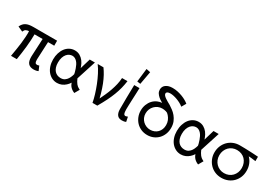

<svg xmlns="http://www.w3.org/2000/svg" viewBox="36 -1783 3927 2763"><g transform="rotate(30 1999.0 -401.5)"><path d="M526 8Q498 8 475 0.5Q452 -7 436 -24.5Q420 -42 413 -68.5Q406 -95 406 -127Q406 -135 406 -144L420 -437H286Q286 -388 283 -340Q280 -283 274 -226Q268 -169 260 -112.5Q252 -56 243 0H147Q158 -65 167.5 -123Q177 -181 183.5 -236Q190 -291 193 -344Q195 -372 195 -400Q195 -418 194 -437Q183 -436 174 -435Q158 -432 146.5 -426Q135 -420 127 -409.5Q119 -399 112 -382L29 -420Q43 -449 60 -468Q77 -487 99.5 -498.5Q122 -510 150.5 -515Q179 -520 216 -520H613V-437H510L497 -151Q497 -144 497 -137Q497 -103 505.5 -89Q514 -75 533 -75Q534 -75 535 -75Q537 -75 540 -75Q546 -75 553.5 -77Q561 -79 569 -83L601 -8Q591 -2 570 3Q549 8 526 8Z M1203 8 1183 -1Q1165 -10 1149.5 -22.5Q1134 -35 1121 -52Q1108 -69 1100 -91Q1098 -96 1096 -102Q1076 -70 1050 -47Q1022 -21 987 -6.5Q952 8 912 8Q866 8 826.5 -12Q787 -32 758 -67Q729 -102 713 -151Q697 -200 697 -258Q697 -316 712.5 -365.5Q728 -415 755.5 -451Q783 -487 822 -507.5Q861 -528 907 -528Q954 -528 990.5 -507Q1027 -486 1053 -452Q1079 -418 1095 -374Q1100 -361 1104 -348L1155 -520H1241L1137 -197Q1146 -174 1157 -156Q1168 -136 1180 -121.5Q1192 -107 1203 -98Q1214 -89 1224 -84L1248 -71ZM1058 -196Q1062 -211 1067 -225Q1064 -239 1061 -254Q1054 -281 1044.5 -308Q1035 -335 1023 -359.5Q1011 -384 994.5 -402.5Q978 -421 958 -432Q938 -443 913 -443Q890 -443 866 -432Q842 -421 823 -398.5Q804 -376 792 -340.5Q780 -305 780 -256Q780 -210 791.5 -176.5Q803 -143 822.5 -121.5Q842 -100 868 -89.5Q894 -79 923 -79Q963 -79 989 -96.5Q1015 -114 1031.5 -140Q1048 -166 1058 -196Z M1501 0Q1491 -57 1470 -126Q1449 -195 1421 -266Q1393 -337 1358.5 -404Q1324 -471 1286 -522H1382Q1412 -481 1440 -430Q1468 -379 1493 -315.5Q1518 -252 1540 -174Q1549 -141 1558 -106Q1581 -153 1602 -200Q1626 -253 1644.5 -306.5Q1663 -360 1675.5 -413.5Q1688 -467 1691 -522H1781Q1772 -457 1757 -398Q1742 -339 1718.5 -277.5Q1695 -216 1661.5 -148.5Q1628 -81 1581 0Z M1989 8Q1967 8 1948 1Q1929 -6 1916 -21.5Q1903 -37 1895.5 -61.5Q1888 -86 1888 -120Q1888 -263 1889 -313Q1890 -363 1891 -415Q1892 -467 1893 -522H1981Q1980 -478 1977.5 -425Q1975 -372 1973 -321Q1971 -270 1969.5 -227.5Q1968 -185 1968 -161Q1969 -108 1977.5 -91Q1986 -74 2005 -72Q2014 -74 2023 -76.5Q2032 -79 2042 -83L2058 -5Q2041 3 2022.5 5.5Q2004 8 1989 8ZM1999 -797 1960 -581 1905 -589 1931 -811Z M2412 8Q2356 8 2309 -12.5Q2262 -33 2228.5 -68.5Q2195 -104 2176 -151.5Q2157 -199 2157 -253Q2157 -306 2174.5 -351.5Q2192 -397 2222.5 -430.5Q2253 -464 2296 -483Q2330 -498 2369 -501Q2362 -505 2356 -509Q2325 -526 2300.5 -547Q2276 -568 2260 -593Q2244 -618 2244 -651Q2244 -703 2285 -733Q2326 -763 2394 -763Q2397 -763 2399 -763Q2440 -763 2480.5 -754Q2521 -745 2558 -731Q2595 -717 2626 -699Q2657 -681 2677 -664L2635 -591Q2612 -610 2582.5 -626Q2553 -642 2522 -653.5Q2491 -665 2461 -671.5Q2431 -678 2406 -678Q2375 -678 2358.5 -668.5Q2342 -659 2342 -642Q2342 -627 2354 -612.5Q2366 -598 2385.5 -584Q2405 -570 2429 -556.5Q2453 -543 2478 -529Q2506 -511 2538 -487.5Q2570 -464 2597.5 -431Q2625 -398 2643.5 -354Q2662 -310 2662 -252Q2662 -195 2643 -147.5Q2624 -100 2590.5 -65.5Q2557 -31 2511.5 -11.5Q2466 8 2412 8ZM2526 -389Q2514 -402 2501 -413Q2490 -419 2477 -423Q2445 -432 2414 -432Q2377 -432 2345 -418Q2313 -404 2289 -379.5Q2265 -355 2251.5 -322.5Q2238 -290 2238 -252Q2238 -214 2252 -182.5Q2266 -151 2290 -128Q2314 -105 2345.5 -92Q2377 -79 2412 -79Q2447 -79 2478 -91.5Q2509 -104 2531.5 -127Q2554 -150 2566.5 -181.5Q2579 -213 2579 -252Q2579 -294 2564.5 -328Q2550 -362 2526 -389Z M3260 8 3240 -1Q3222 -10 3206.5 -22.5Q3191 -35 3178 -52Q3165 -69 3157 -91Q3155 -96 3153 -102Q3133 -70 3107 -47Q3079 -21 3044 -6.5Q3009 8 2969 8Q2923 8 2883.5 -12Q2844 -32 2815 -67Q2786 -102 2770 -151Q2754 -200 2754 -258Q2754 -316 2769.5 -365.5Q2785 -415 2812.5 -451Q2840 -487 2879 -507.5Q2918 -528 2964 -528Q3011 -528 3047.5 -507Q3084 -486 3110 -452Q3136 -418 3152 -374Q3157 -361 3161 -348L3212 -520H3298L3194 -197Q3203 -174 3214 -156Q3225 -136 3237 -121.5Q3249 -107 3260 -98Q3271 -89 3281 -84L3305 -71ZM3115 -196Q3119 -211 3124 -225Q3121 -239 3118 -254Q3111 -281 3101.5 -308Q3092 -335 3080 -359.5Q3068 -384 3051.5 -402.5Q3035 -421 3015 -432Q2995 -443 2970 -443Q2947 -443 2923 -432Q2899 -421 2880 -398.5Q2861 -376 2849 -340.5Q2837 -305 2837 -256Q2837 -210 2848.5 -176.5Q2860 -143 2879.5 -121.5Q2899 -100 2925 -89.5Q2951 -79 2980 -79Q3020 -79 3046 -96.5Q3072 -114 3088.5 -140Q3105 -166 3115 -196Z M3644 8Q3586 8 3537.5 -12.5Q3489 -33 3453.5 -69.5Q3418 -106 3397.5 -155Q3377 -204 3377 -261Q3377 -319 3397.5 -368.5Q3418 -418 3453.5 -454Q3489 -490 3537.5 -510.5Q3586 -531 3644 -531Q3645 -531 3646 -531Q3687 -531 3724.5 -530Q3762 -529 3799 -527.5Q3836 -526 3873.5 -524Q3911 -522 3951 -519V-446Q3924 -449 3907 -451.5Q3890 -454 3871 -456Q3854 -457 3832 -458Q3834 -456 3837 -454Q3872 -418 3891.5 -369.5Q3911 -321 3911 -267Q3911 -264 3911 -261Q3911 -258 3911 -256Q3911 -202 3891.5 -154Q3872 -106 3836.5 -69.5Q3801 -33 3751.5 -12.5Q3702 8 3644 8ZM3644 -70Q3685 -70 3719.5 -84.5Q3754 -99 3778.5 -124.5Q3803 -150 3817 -184.5Q3831 -219 3831 -261Q3831 -303 3817 -338.5Q3803 -374 3778.5 -399.5Q3754 -425 3719.5 -439Q3685 -453 3644 -453Q3605 -453 3571 -439Q3537 -425 3512 -399.5Q3487 -374 3472.5 -338.5Q3458 -303 3458 -261Q3458 -219 3472.5 -184.5Q3487 -150 3512 -124.5Q3537 -99 3571 -84.5Q3605 -70 3644 -70Z"/></g></svg>

Font: Rising Sun
Style: Regular
Weight: 400
Designer: Matt McInerney, Pablo Impallari, Rodrigo Fuenzalida (Raleway font), Stephen Hutchings (Greek), Cristiano Sobral (main ch
Foundry: The Rising Sun Project Authors
Version: Version 4.327; ttfautohint (v1.8.4.7-5d5b-dirty)